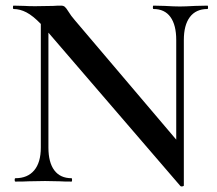

<svg xmlns="http://www.w3.org/2000/svg" viewBox="-20 -645 772 682"><path d="M717 -613Q676 -613 654.5 -584.5Q633 -556 633 -503V14Q633 16 628 17Q623 18 621 16L152 -529V-121Q152 -68 173 -40Q194 -12 234 -12Q236 -12 236 -6Q236 0 234 0Q207 0 192 -1L140 -2L82 -1Q66 0 35 0Q32 0 32 -6Q32 -12 35 -12Q78 -12 101.5 -40Q125 -68 125 -121V-560Q97 -589 74 -601Q51 -613 28 -613Q26 -613 26 -619Q26 -625 28 -625L68 -624Q81 -623 105 -623L169 -624Q181 -625 197 -625Q205 -625 210 -621Q215 -617 223 -604Q232 -589 246 -573L606 -149V-503Q606 -556 585.5 -584.5Q565 -613 525 -613Q523 -613 523 -619Q523 -625 525 -625L566 -624Q598 -622 619 -622Q637 -622 673 -624L717 -625Q719 -625 719 -619Q719 -613 717 -613Z"/></svg>

Font: Cormorant SC SemiBold
Style: Regular
Weight: 600
Designer: Christian Thalmann (Catharsis Fonts)
Version: Version 3.000